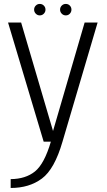

<svg xmlns="http://www.w3.org/2000/svg" viewBox="-20 -704 534 954"><path d="M197 0H290.5L465 -592H400.5L236 -27.5H251L85 -592H20ZM33 230Q125.5 230 188.2 183.2Q251 136.5 290.5 0L233 -1Q200.5 110 153.8 147.8Q107 185.5 33 186ZM177.5 -627.5Q189.5 -627.5 197.8 -636Q206 -644.5 206 -656Q206 -668 197.8 -676.2Q189.5 -684.5 177.5 -684.5Q166 -684.5 157.8 -676.2Q149.5 -668 149.5 -656Q149.5 -644.5 157.8 -636Q166 -627.5 177.5 -627.5ZM307 -627.5Q319 -627.5 327 -636Q335 -644.5 335 -656Q335 -668 327 -676.2Q319 -684.5 307 -684.5Q295 -684.5 286.8 -676.2Q278.5 -668 278.5 -656Q278.5 -644.5 286.8 -636Q295 -627.5 307 -627.5Z"/></svg>

Font: Anybody UltraCondensed Thin Light
Style: Regular
Weight: 300
Version: Version 1.111